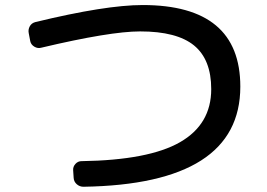

<svg xmlns="http://www.w3.org/2000/svg" viewBox="-20 -712 1040 747"><path d="M97.7 -551.8 91.8 -583Q88.9 -596.7 95.7 -609.4Q102.5 -622.1 117.2 -626Q390.6 -692.4 535.2 -692.4Q915 -692.4 915 -375Q915 4.9 304.7 14.6Q290 14.6 278.8 4.9Q267.6 -4.9 266.6 -19.5L264.6 -49.8Q263.7 -63.5 273.4 -74.2Q283.2 -85 296.9 -85Q558.6 -88.9 680.2 -158.7Q801.8 -228.5 801.8 -365.2Q801.8 -480.5 734.9 -535.2Q668 -589.8 525.4 -589.8Q408.2 -589.8 140.6 -526.4Q127 -522.5 113.8 -530.3Q100.6 -538.1 97.7 -551.8Z"/></svg>

Font: Rounded-L Mgen+ 1m medium
Style: Regular
Weight: 500
Designer: [Source Han Sans]
Ryoko NISHIZUKA  (kana & ideographs); Paul D. Hunt (Latin, Greek & Cyrillic); Wenlong ZHANG  (bopomofo
Version: Version 1.059.20150602